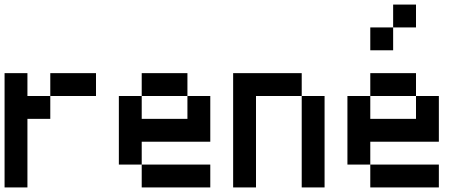

<svg xmlns="http://www.w3.org/2000/svg" viewBox="-20 -920 2040 840"><path d="M0 -100V-600H100V-500H200V-400H100V-100ZM400 -500H200V-600H400Z M500 -200V-500H600V-400H800V-500H900V-300H600V-200ZM600 -200H900V-100H600ZM600 -500V-600H800V-500Z M1000 -100V-600H1300V-500H1100V-100ZM1400 -100H1300V-500H1400Z M1500 -200V-500H1600V-400H1800V-500H1900V-300H1600V-200ZM1600 -200H1900V-100H1600ZM1600 -500V-600H1800V-500ZM1600 -700V-800H1700V-700ZM1700 -800V-900H1800V-800Z"/></svg>

Font: GalmuriMono9 Regular
Style: Regular
Weight: 400
Designer: Lee Minseo (quiple)
Version: Version 2.399;hotconv 1.1.1;makeotfexe 2.6.0 DEVELOPMENT